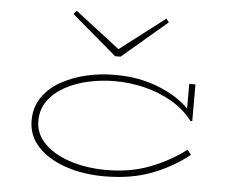

<svg xmlns="http://www.w3.org/2000/svg" viewBox="-46 -644 867 710"><g transform="rotate(5 387.0 -289.5)"><path d="M365 11Q287 11 222 -11Q157 -33 118.5 -74Q80 -115 80 -172Q80 -221 105.5 -258Q131 -295 174 -319Q217 -343 270 -355Q323 -367 377 -366Q463 -366 535.5 -337Q608 -308 649 -265V-357H672V-221L666 -220Q633 -263 585.5 -290Q538 -317 484 -330Q430 -343 375 -343Q325 -343 277 -332.5Q229 -322 190 -300.5Q151 -279 128 -247Q105 -215 105 -172Q105 -125 139.5 -89.5Q174 -54 233 -34Q292 -14 365 -13Q459 -12 534 -41.5Q609 -71 664 -114L678 -96Q620 -49 543 -19Q466 11 365 11ZM544 -590 554 -577 387 -435H367L200 -577L211 -590L377 -462Z"/></g></svg>

Font: Padyakke Expanded One
Style: Regular
Weight: 400
Designer: James Puckett
Foundry: Dunwich Type Founders
Version: Version 1.500; ttfautohint (v1.8.4.7-5d5b)